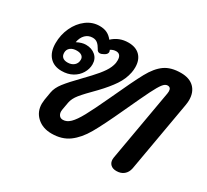

<svg xmlns="http://www.w3.org/2000/svg" viewBox="-122 -773 1050 972"><g transform="rotate(30 403.0 -287.0)"><path d="M151 -97 153 -121 161 -168Q166 -197 189.5 -227.5Q213 -258 263 -309L300 -348Q331 -381 349.5 -408.5Q368 -436 373 -463Q374 -469 374 -479Q374 -497 366.5 -506Q359 -515 345 -515Q328 -515 313 -505L315 -499Q318 -492 313.5 -484Q309 -476 296 -470Q285 -464 278 -464Q264 -464 258 -478Q248 -496 236.5 -505.5Q225 -515 208 -515Q183 -515 166 -498Q149 -481 144 -452Q173 -467 196 -467Q230 -467 252 -448Q274 -429 274 -397Q274 -370 259 -345Q244 -320 217 -305Q190 -290 154 -290Q109 -290 83.5 -318Q58 -346 58 -397Q58 -446 78 -489Q98 -532 132.5 -558Q167 -584 209 -584Q235 -584 253 -575Q271 -566 285 -548Q323 -584 377 -584Q421 -584 445 -559.5Q469 -535 469 -492Q469 -476 466 -461Q458 -420 432.5 -382Q407 -344 364 -299Q311 -246 290 -220Q269 -194 264 -168L256 -123Q255 -119 255 -112Q255 -98 262.5 -88.5Q270 -79 284 -79Q306 -79 326 -98.5Q346 -118 370 -162Q394 -206 434 -292Q495 -425 524.5 -479Q554 -533 590 -558.5Q626 -584 684 -584Q734 -584 761 -557.5Q788 -531 788 -485Q788 -471 785 -454L713 -43Q708 -18 691 -4Q674 10 648 10Q626 10 614 -1.5Q602 -13 602 -32Q602 -39 603 -43L676 -460Q677 -464 677 -472Q677 -495 657 -495Q643 -495 629.5 -477.5Q616 -460 595.5 -419Q575 -378 527 -274Q475 -161 443 -105.5Q411 -50 370 -20Q329 10 269 10Q217 10 184 -20Q151 -50 151 -97ZM211 -388Q211 -402 200.5 -410Q190 -418 171 -418Q148 -418 134 -407Q120 -396 120 -377Q120 -360 130 -351Q140 -342 159 -342Q182 -342 196.5 -354.5Q211 -367 211 -388Z"/></g></svg>

Font: Kodchasan SemiBold
Style: Italic
Weight: 600
Italic angle: -10°
Version: Version 1.000; ttfautohint (v1.6)